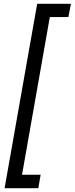

<svg xmlns="http://www.w3.org/2000/svg" viewBox="-20 -831 390 1002"><path d="M4 151 174 -811H350L337 -742H240L95 81H192L180 151Z"/></svg>

Font: DM Sans 20pt
Style: Italic
Weight: 400
Italic angle: -10°
Version: Version 4.004;gftools[0.9.30]